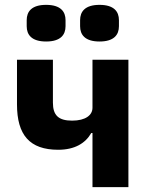

<svg xmlns="http://www.w3.org/2000/svg" viewBox="-20 -771 618 791"><path d="M170 -600C230 -600 250 -628 250 -663V-688C250 -723 230 -751 170 -751C110 -751 90 -723 90 -688V-663C90 -628 110 -600 170 -600ZM390 -600C450 -600 470 -628 470 -663V-688C470 -723 450 -751 390 -751C330 -751 310 -723 310 -688V-663C310 -628 330 -600 390 -600ZM361 -223V0H509V-525H361V-327C361 -297 333 -274 277 -274C221 -274 198 -296 198 -348V-525H50V-341C50 -215 102 -154 220 -154C288 -154 332 -181 356 -223Z"/></svg>

Font: Braiins Sans
Style: Bold
Weight: 700
Designer: Mike Abbink, Paul van der Laan, Pieter van Rosmalen, Jiri Chlebus, Lubos Buracinsky
Foundry: Bold Monday, Sudetype
Version: Version 1.000;hotconv 1.0.109;makeotfexe 2.5.65596